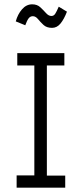

<svg xmlns="http://www.w3.org/2000/svg" viewBox="-20 -869 390 889"><path d="M57 0V-57H139V-566H60V-623H278V-566H197V-56H282V0ZM252 -838 290 -815Q277 -781 260.5 -760.5Q244 -740 221 -740Q196 -740 181.5 -753.5Q167 -767 156 -780.5Q145 -794 132 -794Q120 -794 112.5 -784Q105 -774 97 -752L53 -770Q62 -803 82 -826Q102 -849 129 -849Q152 -849 166.5 -835.5Q181 -822 193 -808.5Q205 -795 218 -795Q229 -795 235.5 -805Q242 -815 252 -838Z"/></svg>

Font: Inconsolata ExtraCondensed
Style: Regular
Weight: 400
Width: 2
Monospace: yes
Designer: Raph Levien, Cyreal, Brenton Simpson
Foundry: Raph Levien, Cyreal, Google
Version: Version 3.000; ttfautohint (v1.8.2.53-6de2)